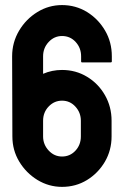

<svg xmlns="http://www.w3.org/2000/svg" viewBox="-20 -727 495 757"><path d="M224.6 9.8Q172.4 9.8 127.4 -17.6Q83 -44.9 55.9 -89.8Q28.8 -134.8 28.8 -189L27.8 -504.9Q27.8 -559.6 55.2 -606Q82.5 -651.9 127.2 -679.4Q171.9 -707 224.6 -707Q278.3 -707 323.2 -679.7Q367.7 -651.9 394.3 -606.4Q420.9 -561 420.9 -504.9V-484.9Q420.9 -481 416 -481H303.7Q299.8 -481 299.8 -484.9V-504.9Q299.8 -538.1 278.3 -561.5Q256.8 -585 224.6 -585Q193.8 -585 171.9 -561.5Q149.9 -538.1 149.9 -504.9V-436Q185.1 -451.2 224.6 -451.2Q278.8 -451.2 323.2 -424.3Q367.7 -397.5 393.8 -351.8Q419.9 -306.2 419.9 -251V-189Q419.9 -134.8 393.6 -89.4Q366.7 -43.9 322.8 -17.1Q278.8 9.8 224.6 9.8ZM224.6 -109.9Q255.9 -109.9 277.3 -132.8Q298.8 -155.8 298.8 -189V-251Q298.8 -283.2 277.3 -306.6Q255.9 -330.1 224.6 -330.1Q193.8 -330.1 171.9 -307.1Q149.9 -284.2 149.9 -251V-189Q149.9 -157.2 171.9 -133.5Q193.8 -109.9 224.6 -109.9Z"/></svg>

Font: Bayon
Style: Regular
Weight: 400
Designer: Danh Hong
Version: Version 8.001; ttfautohint (v1.8.3)